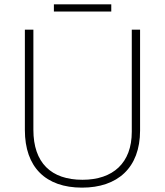

<svg xmlns="http://www.w3.org/2000/svg" viewBox="-20 -850 756 880"><path d="M490 -830H227V-797H490ZM622 -252V-714H584V-246C584 -103 498 -26 358 -26C214 -26 133 -104 133 -255V-714H94V-254C94 -84 189 10 356 10C518 10 622 -80 622 -252Z"/></svg>

Font: Noto Sans Meetei Mayek ExtraLight
Style: Regular
Weight: 200
Designer: Monotype Design Team and Neelakash Kshetrimayum
Foundry: Monotype Imaging Inc.
Version: Version 2.002